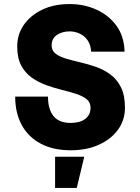

<svg xmlns="http://www.w3.org/2000/svg" viewBox="-20 -730 690 948"><path d="M329 12Q243 12 181.5 -20.5Q120 -53 87.5 -112.5Q55 -172 55 -253H217Q217 -190 244.5 -156.5Q272 -123 329 -123Q374 -123 400.5 -142.5Q427 -162 427 -198Q427 -225 407.5 -240.5Q388 -256 355.5 -266.5Q323 -277 284.5 -286.5Q246 -296 207.5 -310Q169 -324 136.5 -347Q104 -370 84.5 -407Q65 -444 65 -501Q65 -560 97.5 -607Q130 -654 188 -682Q246 -710 324 -710Q395 -710 456 -682.5Q517 -655 555 -603Q593 -551 595 -475H430Q428 -509 412.5 -531Q397 -553 373.5 -564Q350 -575 324 -575Q287 -575 261 -557.5Q235 -540 235 -506Q235 -480 254.5 -465Q274 -450 306.5 -440.5Q339 -431 377.5 -422Q416 -413 454.5 -399.5Q493 -386 525.5 -362Q558 -338 577.5 -298.5Q597 -259 597 -198Q597 -137 562.5 -89.5Q528 -42 467.5 -15Q407 12 329 12ZM252 198V44H396L359 198Z"/></svg>

Font: Azeret Mono Thin
Style: Regular
Weight: 100
Designer: Martin Vácha
Foundry: Displaay
Version: Version 1.002